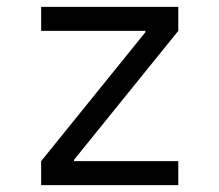

<svg xmlns="http://www.w3.org/2000/svg" viewBox="-20 -540 640 560"><path d="M100 0V-70L404 -446V-450H100V-520H500V-450L196 -74V-70H500V0Z"/></svg>

Font: M PLUS Code Latin Expanded
Style: Regular
Weight: 400
Width: 7
Designer: Coji Morishita
Foundry: UNDERFOREST DESIGN
Version: Version 1.002; ttfautohint (v1.8.3)